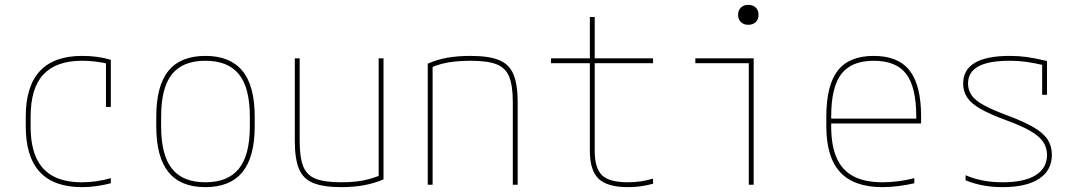

<svg xmlns="http://www.w3.org/2000/svg" viewBox="-20 -760 4440 790"><path d="M317 10Q86 10 86 -240V-280Q86 -530 318 -530Q383 -530 436 -514V-320H416V-508L426 -497Q403 -503 374.5 -506.5Q346 -510 318 -510Q211 -510 158.5 -453.5Q106 -397 106 -280V-240Q106 -162 129 -111Q152 -60 199 -35Q246 -10 317 -10Q348 -10 378.5 -14.5Q409 -19 436 -27V-6Q409 1 379 5.5Q349 10 317 10Z M825 10Q723 10 673 -52Q623 -114 623 -240V-280Q623 -407 673 -468.5Q723 -530 825 -530Q927 -530 977.5 -468.5Q1028 -407 1028 -280V-240Q1028 -114 977.5 -52Q927 10 825 10ZM825 -10Q918 -10 963 -66Q1008 -122 1008 -240V-280Q1008 -399 963 -454.5Q918 -510 825 -510Q732 -510 687.5 -454.5Q643 -399 643 -280V-240Q643 -122 687.5 -66Q732 -10 825 -10Z M1384 10Q1311 10 1269 -7Q1227 -24 1210 -65.5Q1193 -107 1193 -180V-520H1213V-180Q1213 -113 1227.5 -76Q1242 -39 1279 -24.5Q1316 -10 1383 -10Q1417 -10 1445 -13Q1473 -16 1498 -23Q1523 -30 1546 -39L1538 -27V-520H1558V-22Q1521 -6 1478.5 2Q1436 10 1384 10Z M1740 -498Q1778 -515 1820.5 -522.5Q1863 -530 1916 -530Q1991 -530 2033 -513Q2075 -496 2092.5 -454.5Q2110 -413 2110 -340V0H2090V-340Q2090 -408 2075 -444.5Q2060 -481 2023 -495.5Q1986 -510 1917 -510Q1883 -510 1853 -507Q1823 -504 1798 -497.5Q1773 -491 1749 -480L1760 -494V0H1740Z M2564 10Q2479 10 2443 -24.5Q2407 -59 2407 -140V-500H2247V-520H2407V-690H2427V-520H2667V-500H2427V-140Q2427 -68 2457 -39Q2487 -10 2564 -10Q2592 -10 2617.5 -14Q2643 -18 2667 -25V-4Q2641 3 2616 6.5Q2591 10 2564 10Z M3061 0V-500H2841V-520H3081V0ZM3059 -658Q3040 -658 3028.5 -669Q3017 -680 3017 -699Q3017 -718 3028.5 -729Q3040 -740 3059 -740Q3078 -740 3089.5 -729Q3101 -718 3101 -699Q3101 -680 3089.5 -669Q3078 -658 3059 -658Z M3611 10Q3494 10 3437 -51.5Q3380 -113 3380 -240V-280Q3380 -409 3427 -469.5Q3474 -530 3575 -530Q3676 -530 3723 -469.5Q3770 -409 3770 -280V-252H3390V-272H3760L3750 -262V-280Q3750 -402 3708.5 -456Q3667 -510 3575 -510Q3484 -510 3442 -456Q3400 -402 3400 -280V-240Q3400 -161 3422.5 -110Q3445 -59 3492 -34.5Q3539 -10 3611 -10Q3643 -10 3678 -14.5Q3713 -19 3742 -27V-6Q3712 1 3677.5 5.5Q3643 10 3611 10Z M4105 10Q4062 10 4025 3Q3988 -4 3953 -18V-39Q3988 -24 4025.5 -17Q4063 -10 4105 -10Q4194 -10 4241 -39Q4288 -68 4288 -123Q4288 -153 4272 -176.5Q4256 -200 4219 -221.5Q4182 -243 4118 -266Q4053 -290 4014.5 -312Q3976 -334 3959.5 -359Q3943 -384 3943 -416Q3943 -473 3991 -501.5Q4039 -530 4135 -530Q4171 -530 4204 -525.5Q4237 -521 4288 -509V-370H4268V-510L4283 -490Q4235 -501 4202.5 -505.5Q4170 -510 4135 -510Q4047 -510 4005 -486.5Q3963 -463 3963 -416Q3963 -390 3977.5 -368.5Q3992 -347 4027.5 -327.5Q4063 -308 4125 -285Q4192 -260 4232.5 -236.5Q4273 -213 4290.5 -186Q4308 -159 4308 -123Q4308 -59 4255.5 -24.5Q4203 10 4105 10Z"/></svg>

Font: M PLUS Code Latin SemiExpanded Thin
Style: Regular
Weight: 250
Width: 6
Designer: Coji Morishita
Foundry: UNDERFOREST DESIGN
Version: Version 1.002; ttfautohint (v1.8.3)